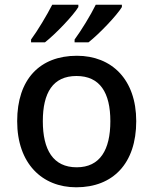

<svg xmlns="http://www.w3.org/2000/svg" viewBox="-20 -786 651 816"><path d="M498 -766H387C365 -721 325 -656 297 -618V-606H356C402 -642 477 -721 498 -756ZM313 -766H202C179 -721 140 -656 112 -618V-606H171C217 -642 292 -721 313 -756ZM559 -271C559 -449 454 -549 307 -549C149 -549 53 -449 53 -271C53 -91 159 10 304 10C460 10 559 -91 559 -271ZM162 -271C162 -392 205 -463 305 -463C405 -463 449 -392 449 -271C449 -149 405 -75 306 -75C206 -75 162 -149 162 -271Z"/></svg>

Font: Noto Sans Cherokee Medium
Style: Regular
Weight: 500
Designer: Monotype Design Team
Foundry: Monotype Imaging Inc.
Version: Version 2.001